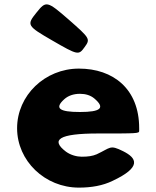

<svg xmlns="http://www.w3.org/2000/svg" viewBox="-20 -841 713 876"><path d="M146 -783C101 -727 103 -723 219 -656C335 -589 339 -588 366 -626C393 -663 391 -666 293 -752C194 -838 190 -838 146 -783ZM615 -244V-256C615 -436 496 -528 340 -528C185 -528 58 -406 58 -256C58 -107 185 15 340 15C397 15 449 6 494 -16C628 -79 604 -120 542 -151C480 -182 486 -167 421 -137C402 -129 382 -126 353 -126C331 -126 303 -133 281 -149C210 -203 247 -232 428 -232C609 -232 615 -232 615 -244ZM274 -389C291 -404 315 -413 345 -413C371 -413 393 -406 410 -392C462 -348 439 -330 345 -330C250 -330 227 -347 274 -389Z"/></svg>

Font: Hussar Print
Style: Bold
Weight: 700
Foundry: Cannot Into Space Fonts
Version: Version 2.00